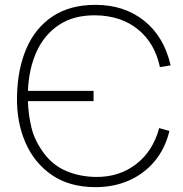

<svg xmlns="http://www.w3.org/2000/svg" viewBox="-20 -755 752 790"><path d="M373 15Q449.5 15 512 -13Q574.5 -41 617.2 -92.8Q660 -144.5 677 -216L635 -228Q609 -132 539 -78.8Q469 -25.5 373 -27Q308.5 -28 253.5 -51Q198.5 -74 161 -124Q123 -175 109.8 -228.5Q96.5 -282 95 -339H365V-381H95Q98.5 -472.5 130.8 -543Q163 -613.5 223.8 -653.2Q284.5 -693 373 -692Q478 -690.5 547.5 -634.2Q617 -578 638 -479L682 -486Q655 -604.5 573 -669.8Q491 -735 373 -735Q268 -735 197 -688Q126 -641 89.2 -556.8Q52.5 -472.5 50 -360Q47.5 -255 84 -170Q120.5 -85 193.2 -35Q266 15 373 15Z"/></svg>

Font: Manrope Variable Light
Style: Regular
Weight: 200
Designer: Mikhail Sharanda
Foundry: Mikhail Sharanda
Version: Version 4.505